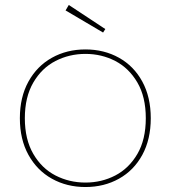

<svg xmlns="http://www.w3.org/2000/svg" viewBox="-20 -746 687 773"><path d="M324 7Q249 7 189 -26.5Q129 -60 94.5 -122.5Q60 -185 60 -270Q60 -355 94.5 -417.5Q129 -480 189 -513.5Q249 -547 324 -547Q399 -547 459 -513.5Q519 -480 553 -417.5Q587 -355 587 -270Q587 -185 553 -122.5Q519 -60 459 -26.5Q399 7 324 7ZM324 -11Q389 -11 444 -39.5Q499 -68 533 -126Q567 -184 567 -270Q567 -356 533 -414Q499 -472 444 -500.5Q389 -529 324 -529Q259 -529 203.5 -500.5Q148 -472 114 -413.5Q80 -355 80 -270Q80 -185 114 -126.5Q148 -68 203.5 -39.5Q259 -11 324 -11ZM244 -704 257 -726 404 -629 395 -615Z"/></svg>

Font: Fz Poppins Thin
Style: Regular
Weight: 100
Designer: Ninad Kale (Devanagari), Jonny Pinhorn (Latin)
Foundry: Indian Type Foundry
Version: Vit hóa bi Vntype.Com & FontZin.Com